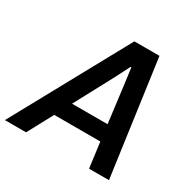

<svg xmlns="http://www.w3.org/2000/svg" viewBox="-196 -891 1055 1053"><g transform="rotate(30 331.0 -364.5)"><path d="M363 -729H522L623 0H497L476 -160H184L98 0H-36ZM463 -262 432 -506 420 -597H415L370 -509L238 -262Z"/></g></svg>

Font: Mona Sans SemiBold
Style: Italic
Weight: 600
Italic angle: -11.7°
Designer: Deni Anggara
Foundry: GitHub
Version: Version 2.000